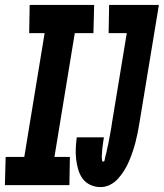

<svg xmlns="http://www.w3.org/2000/svg" viewBox="-41 -755 668 783"><path d="M-21 0 -18 -115H58L141 -620H78L80 -735H343L340 -620H264L181 -115H244L242 0ZM369 8Q347 8 327.5 -1Q308 -10 296 -26.5Q284 -43 278 -63.5Q272 -84 269.5 -106Q267 -128 268 -150Q269 -172 272 -195H383Q382 -191 381.5 -187.5Q381 -184 380.5 -180.5Q380 -177 379.5 -173.5Q379 -170 378.5 -166Q378 -162 377.5 -158.5Q377 -155 376.5 -151.5Q376 -148 376 -144.5Q376 -141 375.5 -137Q375 -133 375 -129.5Q375 -126 374.5 -122.5Q374 -119 374 -115.5Q374 -112 374.5 -108.5Q375 -105 375.5 -100.5Q376 -96 380 -96Q385 -96 386 -103.5Q387 -111 388.5 -116.5Q390 -122 391.5 -127.5Q393 -133 394 -138Q395 -143 396 -148.5Q397 -154 398.5 -159.5Q400 -165 401 -170.5Q402 -176 403 -181.5Q404 -187 405 -192Q406 -197 407 -202.5Q408 -208 409 -213.5Q410 -219 411 -224.5Q412 -230 413 -235.5Q414 -241 414.5 -246Q415 -251 416 -256.5Q417 -262 418 -268L476 -620H402L404 -735H607L527 -250Q524 -231 520 -211.5Q516 -192 511 -173Q506 -154 499.5 -135Q493 -116 485 -97Q477 -78 466 -60.5Q455 -43 441 -27Q427 -11 408 -1.5Q389 8 369 8Z"/></svg>

Font: Iosevka Heavy Extended
Style: Italic
Weight: 900
Width: 7
Italic angle: -9°
Monospace: yes
Designer: Belleve Invis
Foundry: Belleve Invis
Version: Version 32.5.0; ttfautohint (v1.8.4)